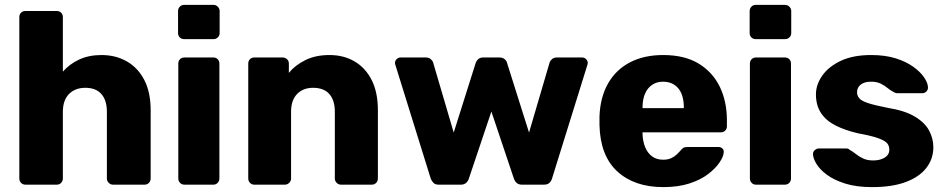

<svg xmlns="http://www.w3.org/2000/svg" viewBox="-20 -755 3866 785"><path d="M84 0Q73 0 66 -7.5Q59 -15 59 -25V-685Q59 -696 66 -703Q73 -710 84 -710H212Q223 -710 230 -703Q237 -696 237 -685V-462Q264 -493 303.5 -511.5Q343 -530 395 -530Q453 -530 498.5 -504Q544 -478 570 -428Q596 -378 596 -304V-25Q596 -15 589 -7.5Q582 0 571 0H442Q432 0 424.5 -7.5Q417 -15 417 -25V-298Q417 -345 394.5 -370.5Q372 -396 329 -396Q287 -396 262 -370.5Q237 -345 237 -298V-25Q237 -15 230 -7.5Q223 0 212 0Z M734 0Q723 0 716 -7.5Q709 -15 709 -25V-495Q709 -506 716 -513Q723 -520 734 -520H852Q863 -520 870 -513Q877 -506 877 -495V-25Q877 -15 870 -7.5Q863 0 852 0ZM733 -595Q722 -595 715 -602Q708 -609 708 -620V-710Q708 -720 715 -727.5Q722 -735 733 -735H853Q863 -735 870.5 -727.5Q878 -720 878 -710V-620Q878 -609 870.5 -602Q863 -595 853 -595Z M1020 0Q1009 0 1002 -7.5Q995 -15 995 -25V-495Q995 -506 1002 -513Q1009 -520 1020 -520H1135Q1146 -520 1153.5 -513Q1161 -506 1161 -495V-457Q1186 -488 1228 -509Q1270 -530 1327 -530Q1385 -530 1429.5 -504Q1474 -478 1499.5 -428Q1525 -378 1525 -304V-25Q1525 -15 1518 -7.5Q1511 0 1500 0H1374Q1364 0 1356.5 -7.5Q1349 -15 1349 -25V-298Q1349 -345 1326.5 -370.5Q1304 -396 1260 -396Q1219 -396 1194.5 -370.5Q1170 -345 1170 -298V-25Q1170 -15 1162.5 -7.5Q1155 0 1145 0Z M1774 0Q1759 0 1752 -7.5Q1745 -15 1741 -25L1597 -488Q1595 -493 1595 -498Q1595 -507 1602 -513.5Q1609 -520 1618 -520H1721Q1734 -520 1741.5 -513Q1749 -506 1751 -499L1835 -213L1925 -498Q1927 -505 1934.5 -512.5Q1942 -520 1956 -520H2022Q2036 -520 2044 -512.5Q2052 -505 2053 -498L2143 -213L2227 -499Q2229 -506 2236.5 -513Q2244 -520 2257 -520H2360Q2369 -520 2376 -513.5Q2383 -507 2383 -498Q2383 -493 2381 -488L2237 -25Q2234 -15 2226.5 -7.5Q2219 0 2204 0H2114Q2100 0 2092 -7.5Q2084 -15 2081 -25L1989 -299L1897 -25Q1894 -15 1886 -7.5Q1878 0 1864 0Z M2692 10Q2574 10 2504 -54Q2434 -118 2431 -244Q2431 -251 2431 -262Q2431 -273 2431 -279Q2434 -358 2466.5 -414.5Q2499 -471 2556.5 -500.5Q2614 -530 2691 -530Q2779 -530 2836.5 -495Q2894 -460 2923 -400Q2952 -340 2952 -263V-239Q2952 -228 2945 -221Q2938 -214 2927 -214H2607Q2607 -213 2607 -211Q2607 -209 2607 -207Q2608 -178 2617.5 -154Q2627 -130 2645.5 -116Q2664 -102 2691 -102Q2711 -102 2724.5 -108.5Q2738 -115 2747 -123.5Q2756 -132 2761 -138Q2770 -149 2775.5 -151.5Q2781 -154 2793 -154H2917Q2927 -154 2933.5 -148Q2940 -142 2939 -132Q2938 -115 2922 -91Q2906 -67 2875.5 -43.5Q2845 -20 2799 -5Q2753 10 2692 10ZM2607 -313H2776V-315Q2776 -348 2766.5 -371.5Q2757 -395 2737.5 -408Q2718 -421 2691 -421Q2665 -421 2646 -408Q2627 -395 2617 -371.5Q2607 -348 2607 -315Z M3071 0Q3060 0 3053 -7.5Q3046 -15 3046 -25V-495Q3046 -506 3053 -513Q3060 -520 3071 -520H3189Q3200 -520 3207 -513Q3214 -506 3214 -495V-25Q3214 -15 3207 -7.5Q3200 0 3189 0ZM3070 -595Q3059 -595 3052 -602Q3045 -609 3045 -620V-710Q3045 -720 3052 -727.5Q3059 -735 3070 -735H3190Q3200 -735 3207.5 -727.5Q3215 -720 3215 -710V-620Q3215 -609 3207.5 -602Q3200 -595 3190 -595Z M3546 10Q3481 10 3435.5 -4.5Q3390 -19 3361.5 -40Q3333 -61 3319 -83.5Q3305 -106 3304 -123Q3303 -134 3311 -141Q3319 -148 3328 -148H3442Q3445 -148 3447.5 -147Q3450 -146 3453 -143Q3466 -136 3479 -125.5Q3492 -115 3509 -107Q3526 -99 3550 -99Q3578 -99 3597 -110.5Q3616 -122 3616 -143Q3616 -159 3607 -169.5Q3598 -180 3570.5 -190Q3543 -200 3488 -210Q3436 -222 3397 -241.5Q3358 -261 3337 -292.5Q3316 -324 3316 -369Q3316 -409 3342 -446Q3368 -483 3418 -506.5Q3468 -530 3542 -530Q3599 -530 3642 -516.5Q3685 -503 3714 -482Q3743 -461 3758 -439Q3773 -417 3774 -399Q3775 -389 3768 -381.5Q3761 -374 3752 -374H3648Q3644 -374 3640 -375.5Q3636 -377 3633 -379Q3621 -385 3609 -395Q3597 -405 3581 -413Q3565 -421 3541 -421Q3514 -421 3499 -409Q3484 -397 3484 -378Q3484 -365 3492.5 -354Q3501 -343 3527.5 -334Q3554 -325 3610 -314Q3679 -303 3720 -278.5Q3761 -254 3778.5 -221.5Q3796 -189 3796 -153Q3796 -105 3767 -68Q3738 -31 3682.5 -10.5Q3627 10 3546 10Z"/></svg>

Font: Rubik
Style: Bold
Weight: 700
Designer: Hubert and Fischer
Foundry: Hubert and Fischer
Version: Version 2.300;gftools[0.9.30]